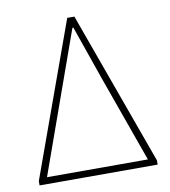

<svg xmlns="http://www.w3.org/2000/svg" viewBox="-76 -726 699 791"><g transform="rotate(-10 273.0 -330.0)"><path d="M26 0V-18L258 -660H288L520 -18V0ZM62 -28H484L354 -392L276 -616H272L192 -392Z"/></g></svg>

Font: Source Sans 3
Style: Regular
Weight: 200
Designer: Paul D. Hunt
Foundry: Adobe
Version: Version 3.046;hotconv 1.0.118;makeotfexe 2.5.65603